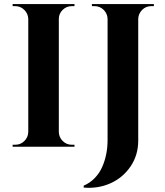

<svg xmlns="http://www.w3.org/2000/svg" viewBox="-20 -720 810 942"><path d="M345.2 -9.8 345.7 0H42V-9.8H54.7Q81.1 -9.8 99.6 -28.3Q118.2 -46.9 118.7 -72.8V-627.4Q117.7 -653.3 99.1 -671.6Q80.6 -689.9 54.7 -689.9H42V-700.2H345.7L345.2 -689.9H332.5Q306.6 -689.9 287.8 -671.9Q269 -653.8 268.6 -627.9V-72.8Q269 -46.9 287.6 -28.3Q306.2 -9.8 332.5 -9.8ZM430.7 -700.2H734.9V-689.9H722.2Q695.8 -689.9 677.5 -671.6Q659.2 -653.3 658.2 -627.4V-30.3Q658.2 41.5 620.1 97.2Q582 152.8 521 179.7Q460 206.5 390.6 200.2V190.9Q421.4 177.7 444.6 153.8Q467.8 129.9 481.2 99.6Q494.6 69.3 501.2 36.1Q507.8 2.9 507.8 -33.2V-627Q507.3 -652.8 488.8 -671.4Q470.2 -689.9 443.8 -689.9H431.2Z"/></svg>

Font: Cinzel Decorative Bold
Style: Regular
Weight: 700
Designer: Natanael Gama
Version: Version 1.001;PS 001.001;hotconv 1.0.56;makeotf.lib2.0.21325